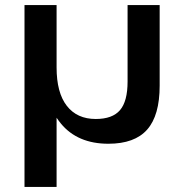

<svg xmlns="http://www.w3.org/2000/svg" viewBox="-20 -560 720 760"><path d="M612 -540V-221Q612 -103 562.5 -47Q513 9 409 9Q287 9 221 -71Q212 -82 204 -94V180H77V-540H204V-293Q204 -193 244.5 -141Q285 -89 359 -89Q425 -89 455 -124Q485 -159 485 -237V-540Z"/></svg>

Font: Pathway Extreme 8pt Thin 12pt SemiBold
Style: Regular
Weight: 600
Version: Version 1.001;gftools[0.9.26]